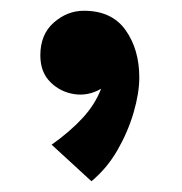

<svg xmlns="http://www.w3.org/2000/svg" viewBox="-20 -149 339 357"><path d="M136 -129Q188 -129 213.5 -93Q239 -57 239 -5Q239 24 228.5 60Q218 96 198.5 130Q179 164 150 188L76 120Q110 96 133.5 70.5Q157 45 168 16Q144 30 118 26Q92 22 73.5 3.5Q55 -15 55 -46Q55 -85 80 -107Q105 -129 136 -129Z"/></svg>

Font: Marhey
Style: Regular
Weight: 400
Designer: Nur Syamsi & Bustanul Arifin
Foundry: Namelatype
Version: Version 1.000; ttfautohint (v1.8.4.7-5d5b)